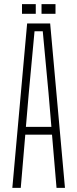

<svg xmlns="http://www.w3.org/2000/svg" viewBox="-20 -914 376 934"><path d="M40 0 112 -800H224L296 0H255L233 -259H103L81 0ZM106 -297H230L216 -462L188 -762H148L120 -461ZM182 -847V-894H250V-847ZM87 -847V-894H154V-847Z"/></svg>

Font: Big Shoulders Text Thin
Style: Regular
Weight: 100
Designer: Patric King
Foundry: XO Type Co
Version: Version 1.000; ttfautohint (v1.8.2)